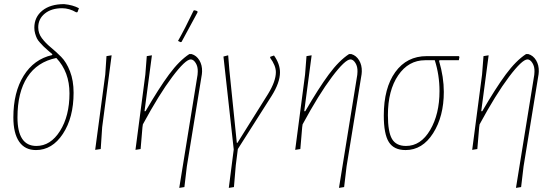

<svg xmlns="http://www.w3.org/2000/svg" viewBox="-20 -725 2701 934"><path d="M155 5Q101 5 73 -36Q45 -77 45 -154Q45 -276 95 -356.5Q145 -437 233 -457L235 -461Q229 -466 213.5 -479.5Q198 -493 192 -499Q186 -505 175 -517Q164 -529 159.5 -538.5Q155 -548 151 -561.5Q147 -575 147 -590Q147 -642 186 -673.5Q225 -705 292 -705Q334 -701 364 -685L357 -666L351 -665Q317 -685 282 -685Q230 -685 198 -659Q166 -633 166 -592Q166 -563 183.5 -539.5Q201 -516 226.5 -495Q252 -474 277.5 -448.5Q303 -423 320.5 -378Q338 -333 338 -274Q338 -153 286 -74Q234 5 155 5ZM65 -154Q65 -15 157 -15Q226 -15 272 -88Q318 -161 318 -271Q318 -375 254 -443Q161 -424 113 -350Q65 -276 65 -154Z M523 -456 477 -106 470 0 443 4 492 -362 498 -452Z M922 -674 927 -675 940 -671 941 -665Q918 -622 863 -521L858 -520L846 -526Q880 -586 922 -674ZM719 -456 683 -184H688Q753 -296 802.5 -363Q852 -430 901 -462H912Q936 -455 950 -431.5Q964 -408 963 -377L962 -364L889 84L877 185L852 189L941 -361L942 -376Q943 -401 932 -418.5Q921 -436 908 -436Q882 -436 818 -351Q754 -266 675 -120L673 -106L664 0L639 4L687 -362L694 -452Z M1313 -455Q1342 -414 1342 -373Q1342 -323 1301 -258L1137 0L1127 79L1118 185L1093 189L1117 2L1067 -450L1090 -456L1096 -382L1132 -30H1135L1284 -268Q1322 -330 1322 -374Q1322 -406 1294 -444L1295 -449Z M1496 -456 1460 -184H1465Q1530 -296 1579.5 -363Q1629 -430 1678 -462H1689Q1713 -455 1727 -431.5Q1741 -408 1740 -377L1739 -364L1666 84L1654 185L1629 189L1718 -361L1719 -376Q1720 -401 1709 -418.5Q1698 -436 1685 -436Q1659 -436 1595 -351Q1531 -266 1452 -120L1450 -106L1441 0L1416 4L1464 -362L1471 -452Z M1953 5Q1896 5 1871.5 -34Q1847 -73 1847 -163Q1847 -297 1903 -374.5Q1959 -452 2056 -452H2212L2215 -448L2212 -432H2118L2116 -428Q2139 -350 2139 -278Q2139 -159 2087 -77Q2035 5 1953 5ZM1955 -15Q2027 -15 2072.5 -92.5Q2118 -170 2118 -282Q2118 -360 2095 -432H2048Q1967 -432 1917 -358.5Q1867 -285 1867 -165Q1867 -83 1887 -49Q1907 -15 1955 -15Z M2357 -456 2321 -184H2326Q2391 -296 2440.5 -363Q2490 -430 2539 -462H2550Q2574 -455 2588 -431.5Q2602 -408 2601 -377L2600 -364L2527 84L2515 185L2490 189L2579 -361L2580 -376Q2581 -401 2570 -418.5Q2559 -436 2546 -436Q2520 -436 2456 -351Q2392 -266 2313 -120L2311 -106L2302 0L2277 4L2325 -362L2332 -452Z"/></svg>

Font: Alegreya Sans SC Thin
Style: Italic
Weight: 100
Italic angle: -7°
Designer: Juan Pablo del Peral
Foundry: Huerta Tipografica
Version: Version 2.007